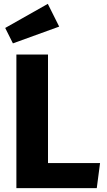

<svg xmlns="http://www.w3.org/2000/svg" viewBox="-20 -976 553 996"><path d="M229 -130H499L482 0H65V-693H229ZM287 -838 47 -751 7 -831 228 -956Z"/></svg>

Font: Statis Sans
Style: Bold
Weight: 700
Designer: bBox Type GmbH
Foundry: bBox Type GmbH
Version: Version 1.000